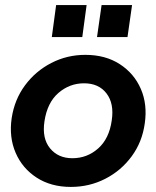

<svg xmlns="http://www.w3.org/2000/svg" viewBox="-20 -724 616 756"><path d="M259 12Q181 12 124.5 -24.5Q68 -61 41.5 -122.5Q15 -184 26 -259Q37 -332 78.5 -388Q120 -444 182 -476Q244 -508 316 -508Q395 -508 451.5 -471.5Q508 -435 534.5 -374Q561 -313 550 -238Q540 -165 498.5 -108.5Q457 -52 394.5 -20Q332 12 259 12ZM265 -101Q323 -101 366.5 -139.5Q410 -178 420 -250Q430 -316 399.5 -356Q369 -396 311 -396Q254 -396 210 -358Q166 -320 155 -246Q145 -179 177 -140Q209 -101 265 -101ZM184 -578 201 -704H321L304 -578ZM362 -578 380 -704H500L482 -578Z"/></svg>

Font: Host Grotesk
Style: Bold Italic
Weight: 700
Italic angle: -8°
Designer: Doğukan Karapınar
Foundry: Element Type
Version: Version 1.003; ttfautohint (v1.8.4.7-5d5b)